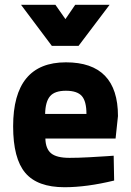

<svg xmlns="http://www.w3.org/2000/svg" viewBox="-20 -772 547 804"><path d="M271 -111Q307 -111 353.5 -113.5Q400 -116 428 -118L456 -120L458 -16Q343 12 250 12Q137 12 86 -48Q35 -108 35 -243Q35 -511 256 -511Q474 -511 474 -286L464 -192H170Q171 -149 194 -130Q217 -111 271 -111ZM169 -295H342Q342 -348 322.5 -370Q303 -392 256 -392Q209 -392 189.5 -369Q170 -346 169 -295ZM197 -580 68 -752H212L254 -692L295 -752H439L309 -580Z"/></svg>

Font: TitilliumText22L Xb
Style: Bold
Weight: 400
Designer: Campivisivi
Foundry: Campivisivi
Version: 1.000